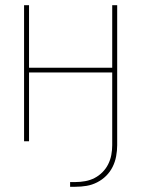

<svg xmlns="http://www.w3.org/2000/svg" viewBox="-20 -540 540 734"><path d="M248 174V156H268Q287 156 306 152.5Q325 149 341.5 140.5Q358 132 371.5 118.5Q385 105 393.5 88Q402 71 405.5 52.5Q409 34 409 15V-263H91V0H72V-520H91V-281H409V-520H428V15Q428 36 424 57.5Q420 79 410.5 98Q401 117 386 132Q371 147 351.5 157Q332 167 311 170.5Q290 174 268 174Z"/></svg>

Font: Iosevka Curly Thin
Style: Regular
Weight: 100
Monospace: yes
Designer: Belleve Invis
Foundry: Belleve Invis
Version: Version 22.1.2; ttfautohint (v1.8.4)